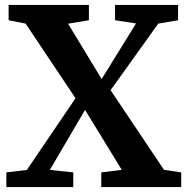

<svg xmlns="http://www.w3.org/2000/svg" viewBox="-20 -763 765 783"><path d="M89.6 -70 288 -362.4 84.4 -666.7 15.1 -680.5V-743H342.5V-680.5L257.7 -666.3L394.5 -440.7L534.8 -667.3L449.2 -680.5V-743H706.2V-680.5L625.4 -666.7L431 -395.2L648.8 -70.4L719 -59.9V0H393V-59.9L476.4 -70.4L326.9 -314.8L183.2 -70L278.8 -59.9V0H5.9V-59.9Z"/></svg>

Font: Merriweather Light
Style: Regular
Weight: 300
Designer: Eben Sorkin
Foundry: Eben Sorkin
Version: Version 2.100